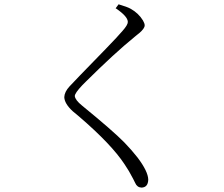

<svg xmlns="http://www.w3.org/2000/svg" viewBox="-20 -812 1040 891"><path d="M573.2 -710Q573.2 -735.4 518.6 -772.5Q517.6 -773.4 516.6 -773.4L530.3 -792Q570.3 -780.3 585.9 -771.5Q623 -751 643.6 -716.8Q651.4 -703.1 651.4 -694.3Q651.4 -679.7 626 -658.2Q623 -656.2 616.2 -650.4Q608.4 -644.5 605.5 -641.6Q510.7 -564.5 378.9 -433.6Q369.1 -423.8 362.3 -417Q327.1 -379.9 327.1 -366.2Q329.1 -347.7 360.4 -322.3Q503.9 -205.1 556.6 -151.4Q590.8 -116.2 618.2 -81.1Q667 -16.6 668 21.5Q667 57.6 636.7 58.6Q616.2 57.6 607.4 37.1Q604.5 31.2 597.7 17.6Q578.1 -20.5 558.6 -48.8Q498 -141.6 346.7 -271.5Q332 -283.2 317.4 -295.9Q279.3 -331.1 278.3 -361.3Q279.3 -385.7 302.7 -411.1Q318.4 -428.7 470.7 -585Q528.3 -644.5 548.8 -668.9Q573.2 -696.3 573.2 -710Z"/></svg>

Font: GenYoMin JP Light
Style: Regular
Weight: 300
Version: Version 1.001;PS 1;hotconv 16.6.51;makeotf.lib2.5.65220 DEVE